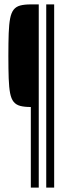

<svg xmlns="http://www.w3.org/2000/svg" viewBox="-20 -708 316 872"><path d="M120 144V-222Q91 -222 72 -227Q53 -232 42 -245.5Q31 -259 26 -284.5Q21 -310 19.5 -351.5Q18 -393 18 -454Q18 -515 19.5 -556.5Q21 -598 26 -624Q31 -650 42 -664Q53 -678 72 -683Q91 -688 120 -688H156V144ZM190 144V-688H226V144Z"/></svg>

Font: Saira UltraCondensed Thin
Style: Regular
Weight: 250
Width: 1
Designer: Hector Gatti with collaboration of the Omnibus-Type team
Foundry: Omnibus-Type
Version: Version 1.101